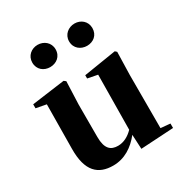

<svg xmlns="http://www.w3.org/2000/svg" viewBox="-189 -959 1069 1121"><g transform="rotate(-30 345.5 -399.0)"><path d="M221 -665C263 -665 300 -692 300 -740C300 -786 263 -815 221 -815C180 -815 143 -786 143 -740C143 -692 180 -665 221 -665ZM470 -665C512 -665 548 -692 548 -740C548 -786 512 -815 470 -815C429 -815 391 -786 391 -740C391 -692 429 -665 470 -665ZM443 14 664 1V-29L600 -35V-393L604 -547L593 -557L374 -522V-500L441 -487L437 -118C408 -88 373 -69 335 -69C286 -69 255 -94 255 -174V-393L261 -547L248 -557L26 -527V-500L95 -487L92 -189C90 -37 153 17 253 17C330 17 391 -24 438 -83Z"/></g></svg>

Font: Noto Serif CJK HK Black
Style: Regular
Weight: 900
Designer: Ryoko NISHIZUKA 西塚涼子 (kana & ideographs); Frank Grießhammer (Latin, Greek & Cyrillic); Wenlong ZHANG 张文龙 (bopomofo); San
Foundry: Adobe
Version: Version 2.001;hotconv 1.1.0;makeotfexe 2.6.0